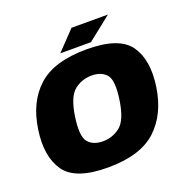

<svg xmlns="http://www.w3.org/2000/svg" viewBox="-130 -853 960 980"><g transform="rotate(-20 350.0 -363.0)"><path d="M293 4.5Q469.5 4.5 556.5 -75.8Q643.5 -156 664.5 -299Q685 -439.5 628.2 -519.8Q571.5 -600 395.5 -600Q218.5 -600 131.2 -521.2Q44 -442.5 23.5 -299Q3 -158.5 59.8 -77Q116.5 4.5 293 4.5ZM314.5 -130Q261.5 -130 234.5 -162.2Q207.5 -194.5 223 -298.5Q238.5 -401 279.5 -433.2Q320.5 -465.5 373.5 -465.5Q427 -465.5 453.8 -433.5Q480.5 -401.5 465 -298.5Q449.5 -195 408.5 -162.5Q367.5 -130 314.5 -130ZM262.5 -626.5H429L559 -729.5H361Z"/></g></svg>

Font: Anybody Thin ExtraBold
Style: Italic
Weight: 800
Italic angle: -10°
Version: Version 1.113;gftools[0.9.25]